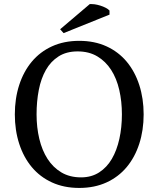

<svg xmlns="http://www.w3.org/2000/svg" viewBox="-20 -913 780 945"><path d="M379 -40Q430 -40 468 -64.5Q506 -89 530.5 -131Q555 -173 567.5 -229.5Q580 -286 580 -350Q580 -414 567 -470.5Q554 -527 527 -569Q500 -611 459 -635.5Q418 -660 362 -660Q307 -660 268.5 -635.5Q230 -611 206 -569Q182 -527 171 -470.5Q160 -414 160 -350Q160 -286 173.5 -229.5Q187 -173 214 -131Q241 -89 282 -64.5Q323 -40 379 -40ZM74.5 -205.5Q53 -272 53 -350Q53 -428 74.5 -494.5Q96 -561 136.5 -609.5Q177 -658 236 -685Q295 -712 370 -712Q445 -712 504 -685Q563 -658 603.5 -609.5Q644 -561 665.5 -494.5Q687 -428 687 -350Q687 -272 665.5 -205.5Q644 -139 603.5 -90.5Q563 -42 504 -15Q445 12 370 12Q295 12 236 -15Q177 -42 136.5 -90.5Q96 -139 74.5 -205.5ZM422 -893Q425 -893 429 -893Q436 -893 445 -892Q459 -890 473.5 -885.5Q488 -881 500.5 -874.5Q513 -868 519 -861V-841L293 -750L276 -769Z"/></svg>

Font: PTSerif
Style: Regular
Weight: 400
Designer: A.Korolkova, O.Umpeleva, V.Yefimov
Foundry: ParaType Ltd
Version: Version 1.000W OFL; ttfautohint (v1.2) -l 8 -r 50 -G 200 -x 